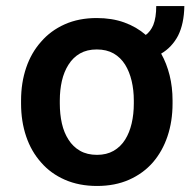

<svg xmlns="http://www.w3.org/2000/svg" viewBox="-20 -597 640 627"><path d="M48.8 -269V-258.8Q48.8 -200.7 65.4 -151.6Q82 -102.5 114.3 -66.4Q145.5 -30.3 191.9 -10Q238.3 10.3 296.9 10.3Q355.5 10.3 401.4 -10Q447.3 -30.3 479 -66.4Q510.3 -102.5 526.9 -151.6Q543.5 -200.7 543.5 -258.8V-269Q543.5 -312.5 533.9 -351.1Q524.4 -389.6 506.3 -421.9Q523.9 -432.1 537.8 -447Q551.8 -461.9 561.5 -480.5Q571.3 -500 576.4 -524.2Q581.5 -548.3 582 -577.1H490.2Q490.2 -558.6 487.8 -543Q485.4 -527.3 480.5 -515.1Q476.1 -504.9 470 -496.8Q463.9 -488.8 456.1 -482.9Q425.8 -509.3 385.7 -523.7Q345.7 -538.1 295.9 -538.1Q237.3 -538.1 191.4 -517.6Q145.5 -497.1 114.3 -460.9Q82 -424.8 65.4 -375.7Q48.8 -326.7 48.8 -269ZM175.3 -258.8V-269Q175.3 -302.7 182.1 -332.8Q189 -362.8 203.6 -385.7Q218.3 -409.2 241.2 -422.4Q264.2 -435.5 295.9 -435.5Q328.1 -435.5 351.1 -422.4Q374 -409.2 388.7 -385.7Q402.8 -362.8 409.9 -332.8Q417 -302.7 417 -269V-258.8Q417 -224.1 409.9 -193.8Q402.8 -163.6 388.7 -141.1Q374 -117.7 351.1 -104.5Q328.1 -91.3 296.9 -91.3Q264.6 -91.3 241.5 -104.5Q218.3 -117.7 203.6 -141.1Q189 -163.6 182.1 -193.8Q175.3 -224.1 175.3 -258.8Z"/></svg>

Font: Roboto Mono SemiBold
Style: Regular
Weight: 600
Monospace: yes
Designer: Google
Version: Version 3.000